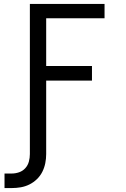

<svg xmlns="http://www.w3.org/2000/svg" viewBox="-20 -755 640 977"><path d="M3 202V128H39Q59 128 77.5 121.5Q96 115 109 100.5Q122 86 127 67Q132 48 132 29V-735H512V-662H215V-419H448V-345H215V29Q215 52 210.5 75Q206 98 195.5 119Q185 140 168 156.5Q151 173 130 183.5Q109 194 86 198Q63 202 39 202Z"/></svg>

Font: Iosevka SS04 Extended
Style: Regular
Weight: 400
Width: 7
Monospace: yes
Designer: Belleve Invis
Foundry: Belleve Invis
Version: Version 19.0.0; ttfautohint (v1.8.4)